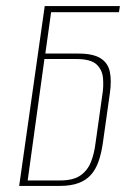

<svg xmlns="http://www.w3.org/2000/svg" viewBox="-20 -611 422 631"><path d="M43 0 127 -591H374L371 -571H148L129 -435H237Q286 -435 310.5 -419.5Q335 -404 341 -375Q347 -346 341 -304L318 -141Q313 -106 303.5 -79.5Q294 -53 278 -35.5Q262 -18 237 -9Q212 0 177 0ZM178 -18Q221 -18 244.5 -34.5Q268 -51 279 -79Q290 -107 294 -141L316 -297Q321 -327 318.5 -354.5Q316 -382 297 -399.5Q278 -417 231 -417H126L71 -18Z"/></svg>

Font: Alumni Sans Thin
Style: Italic
Weight: 100
Italic angle: -8°
Designer: Robert E. Leuschke
Foundry: Robert E. Leuschke
Version: Version 1.016